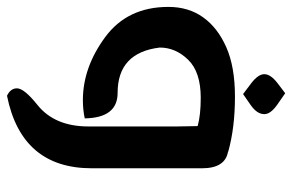

<svg xmlns="http://www.w3.org/2000/svg" viewBox="-165 -461 846 556"><g transform="rotate(90 258.0 -183.0)"><path d="M418.9 -420.4Q467.3 -412.1 467.3 -345.2V-25.9Q467.3 177.7 257.3 219.7Q235.8 209.5 235.8 190.9Q235.8 169.9 284.2 131.3Q346.2 81.5 346.2 -16.1V-271.5L345.2 -330.6Q345.2 -331.5 344.7 -332.5Q313 -341.3 263.2 -341.3Q188.5 -341.3 153.1 -304.9Q117.7 -268.6 117.7 -222.7Q132.3 -100.6 249 -100.6Q321.3 -100.6 322.8 -5.4Q297.9 0 270 0Q175.3 0 87.6 -64.5Q0 -128.9 0 -247.6Q0 -306.2 30.3 -348.4Q60.5 -390.6 117.2 -415.5Q173.8 -440.4 259.8 -440.4Q349.6 -440.4 419.4 -420.9ZM252.4 -463.9 220.7 -487.8Q194.8 -507.8 194.8 -525.4Q194.8 -543.9 221.2 -564L250 -585.9L283.7 -562.5Q310.5 -543.5 310.5 -525.4Q310.5 -504.4 284.7 -486.3Z"/></g></svg>

Font: ALMAS
Style: Bold
Weight: 700
Designer: ALMAS Font/ by Husham Jawad Kadhim, derived from the Bainsely font by/ Paul James MIller
Foundry: High-Logic / Made with FontCreator
Version: Version 1.411;September 19, 2021;FontCreator 14.0.0.2814 32-